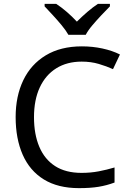

<svg xmlns="http://www.w3.org/2000/svg" viewBox="-20 -964 672 994"><path d="M403 -645Q327 -645 271.5 -610.5Q216 -576 186 -511.5Q156 -447 156 -357Q156 -269 183.5 -204Q211 -139 265.5 -104Q320 -69 402 -69Q449 -69 491 -77Q533 -85 573 -97V-19Q533 -4 490.5 3Q448 10 389 10Q280 10 207 -35Q134 -80 97.5 -163Q61 -246 61 -358Q61 -466 100.5 -548.5Q140 -631 217 -677.5Q294 -724 404 -724Q459 -724 510 -713Q561 -702 601 -682L565 -606Q532 -621 491.5 -633Q451 -645 403 -645ZM334 -784Q321 -807 299 -833.5Q277 -860 253 -886Q229 -912 211 -931V-944H271Q297 -927 325 -903Q353 -879 378 -852Q405 -879 433 -903Q461 -927 487 -944H549V-931Q530 -912 505.5 -886Q481 -860 458.5 -833.5Q436 -807 424 -784Z"/></svg>

Font: Noto Sans Thaana
Style: Regular
Weight: 400
Designer: Monotype Design Team
Foundry: Monotype Imaging Inc.
Version: Version 2.001